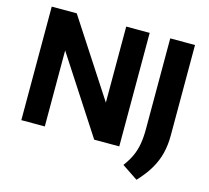

<svg xmlns="http://www.w3.org/2000/svg" viewBox="-125 -887 1316 1209"><g transform="rotate(15 533.5 -282.5)"><path d="M66.5 0V-740H229.5L580 -201.5H552V-740H705V0H541.5L191.5 -538.5H219.5V0ZM864 175 760.5 106Q789.5 67 806.8 29.5Q824 -8 831.5 -51Q839 -94 839 -149.5V-740H1000.5V-150Q1000.5 -88 987.2 -34.2Q974 19.5 944 70.8Q914 122 864 175Z"/></g></svg>

Font: Encode Sans SC
Style: Bold
Weight: 700
Version: Version 3.002